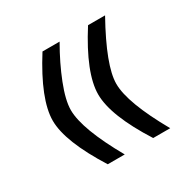

<svg xmlns="http://www.w3.org/2000/svg" viewBox="-116 -599 709 711"><g transform="rotate(-30 238.5 -244.0)"><path d="M150.4 -2.4Q54.7 -154.3 54.7 -243.7Q54.7 -334 149.9 -484.9H223.1Q183.6 -416.5 158 -351.1Q132.3 -285.6 132.3 -244.1Q132.3 -163.1 223.1 -2.4ZM344.7 -2.4Q249 -152.8 249 -243.7Q249 -334.5 344.7 -484.9H417.5Q326.7 -321.8 326.7 -244.1Q326.7 -163.1 417.5 -2.4Z"/></g></svg>

Font: Samim FD
Style: FD
Weight: 400
Foundry: DejaVu fonts team - Redesigned by Saber Rastikerdar
Version: Version 4.00 December 17, 2020